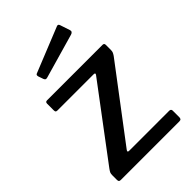

<svg xmlns="http://www.w3.org/2000/svg" viewBox="-222 -845 938 938"><g transform="rotate(-45 246.5 -376.5)"><path d="M43 0Q35 0 32 -3Q29 -6 29 -14V-46Q29 -56 31.5 -62Q34 -68 42 -79L319 -448Q327 -459 313 -459H64Q56 -459 53.5 -462Q51 -465 51 -473V-518Q51 -530 62 -530H446Q457 -530 457 -519V-483Q457 -474 454.5 -468Q452 -462 446 -453L167 -84Q158 -72 172 -72H448Q461 -72 461 -60V-14Q461 -8 458 -4Q455 0 446 0H43ZM367 -745 384 -694Q389 -679 372 -674L142 -608Q135 -606 131 -607.5Q127 -609 124 -616L115 -642Q111 -655 120 -658L353 -752Q363 -756 367 -745Z"/></g></svg>

Font: Libre Franklin Thin Medium
Style: Regular
Weight: 500
Version: Version 3.000